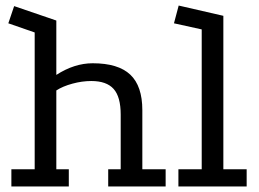

<svg xmlns="http://www.w3.org/2000/svg" viewBox="-20 -672 932 692"><path d="M21 0V-62H105V-555L10 -588L31 -650L183 -598V-402Q248 -444 314 -444Q406 -444 449.5 -403Q493 -362 493 -275V-62H577V0H370V-62H415V-259Q415 -323 389.5 -351.5Q364 -380 309 -380Q276 -380 241 -370.5Q206 -361 183 -346V-62H228V0Z M623 0V-62H707V-566L607 -588L624 -652L785 -615V-62H869V0Z"/></svg>

Font: Podkova VF Beta
Style: Regular
Weight: 400
Designer: Ilya Yudin
Foundry: Cyreal (www.cyreal.org)
Version: Version 2.100